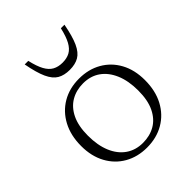

<svg xmlns="http://www.w3.org/2000/svg" viewBox="-196 -791 912 912"><g transform="rotate(-45 260.0 -335.0)"><path d="M260.5 -19.5Q307 -19.5 343 -40.2Q379 -61 399.8 -103.8Q420.5 -146.5 420.5 -211.5Q420.5 -276.5 400.5 -323.5Q380.5 -370.5 344.5 -395.8Q308.5 -421 259 -421Q213 -421 177 -400Q141 -379 120.2 -336.2Q99.5 -293.5 99.5 -228.5Q99.5 -164 119.2 -117Q139 -70 175.2 -44.8Q211.5 -19.5 260.5 -19.5ZM258.5 10Q195.5 10 146.5 -18Q97.5 -46 69.8 -97Q42 -148 42 -216.5Q42 -287.5 70 -340Q98 -392.5 147.2 -421.5Q196.5 -450.5 261 -450.5Q324.5 -450.5 373.5 -422.5Q422.5 -394.5 450.2 -343.8Q478 -293 478 -224Q478 -152.5 450 -100Q422 -47.5 372.5 -18.8Q323 10 258.5 10ZM260 -559Q289 -559 309.5 -570.2Q330 -581.5 344.5 -608Q359 -634.5 369.5 -680.5H393.5Q381 -613.5 364 -576.5Q347 -539.5 322 -525Q297 -510.5 260 -510.5Q223 -510.5 198 -525Q173 -539.5 156 -576.5Q139 -613.5 126.5 -680.5H150.5Q161 -634.5 175.5 -608Q190 -581.5 210.8 -570.2Q231.5 -559 260 -559Z"/></g></svg>

Font: Newsreader 16pt Light
Style: Regular
Weight: 300
Designer: Hugues Gentile
Foundry: Production Type
Version: Version 1.003